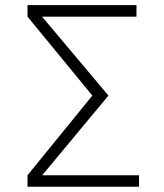

<svg xmlns="http://www.w3.org/2000/svg" viewBox="-20 -713 626 733"><path d="M85 0H510.7V-43.9H141.1L394 -348.1L140.6 -649.4H501V-693.4H85V-649.4L332.5 -348.1L85 -43.9Z"/></svg>

Font: Cascadia Code PL ExtraLight
Style: Regular
Weight: 200
Monospace: yes
Designer: Aaron Bell
Foundry: Saja Typeworks
Version: Version 2404.023